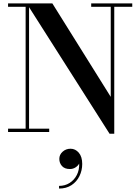

<svg xmlns="http://www.w3.org/2000/svg" viewBox="-20 -770 818 1120"><path d="M326 156.8Q326 132.4 345.2 115Q364.4 97.6 391.6 97.6Q419.6 97.6 439.6 120.8Q459.6 144 459.6 186.4Q459.6 224 443.6 257Q427.6 290 397.2 310Q366.8 330 324.4 330V314.4Q358.8 314.4 385.8 297.4Q412.8 280.4 428 251Q443.2 221.6 442 184Q435.6 196.4 421 206.2Q406.4 216 387.6 216Q357.2 216 341.6 198.6Q326 181.2 326 156.8ZM27 -19.5H129.5V-730.5H27V-750H285.5L626 -205V-730.5H512V-750H751.5V-730.5H646.5V10H619L149.5 -728V-19.5H267V0H27Z"/></svg>

Font: Bodoni* 11pt Medium
Style: Regular
Weight: 500
Version: Version 2.3